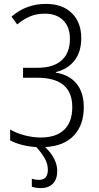

<svg xmlns="http://www.w3.org/2000/svg" viewBox="-20 -744 508 983"><path d="M211 9Q273 68 273 132Q273 173 251 196Q229 219 189 219Q164 219 143 212V171Q161 177 179 177Q225 177 225 125Q225 96 210 68.5Q195 41 166 9Q88 4 32 -25V-81Q64 -62 106.5 -51Q149 -40 189 -40Q267 -40 308.5 -79.5Q350 -119 350 -196Q350 -346 171 -346H98V-397H172Q253 -397 295.5 -435Q338 -473 338 -545Q338 -606 303.5 -640Q269 -674 210 -674Q167 -674 134 -660Q101 -646 68 -619L39 -659Q114 -724 215 -724Q300 -724 348 -676.5Q396 -629 396 -549Q396 -478 361.5 -434Q327 -390 266 -375V-372Q335 -361 372 -315.5Q409 -270 409 -195Q409 -104 358 -50Q307 4 211 9Z"/></svg>

Font: Noto Sans Display Light Narrow
Style: Regular
Weight: 300
Width: 4
Designer: Monotype Design team
Foundry: Monotype Imaging Inc.
Version: Version 1.000